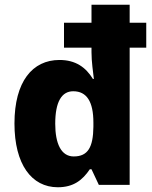

<svg xmlns="http://www.w3.org/2000/svg" viewBox="-20 -780 641 810"><path d="M224 10C290 10 328 -20 359 -66H366L397 0H527V-579H597V-684H527V-760H366V-684H250V-579H366V-560C366 -519 373 -474 376 -447H372C342 -496 299 -527 231 -527C117 -527 41 -436 41 -259C41 -87 113 10 224 10ZM291 -120C238 -120 213 -174 213 -258C213 -352 241 -395 289 -395C346 -395 374 -351 374 -263V-245C373 -159 351 -120 291 -120Z"/></svg>

Font: Noto Sans Thai Looped SemiCondensed ExtraBold
Style: Regular
Weight: 800
Width: 4
Designer: Sasikarn Vongin, Ben Mitchell
Foundry: The Fontpad Ltd
Version: Version 1.001